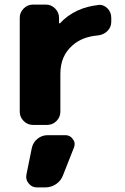

<svg xmlns="http://www.w3.org/2000/svg" viewBox="-20 -567 546 840"><path d="M266.6 24.4Q287.1 24.4 298.8 42Q306.6 51.8 306.6 63.5Q306.6 70.3 303.7 78.1L255.9 199.2Q247.1 223.6 225.6 238.3Q204.1 252.9 177.7 252.9H141.6Q119.1 252.9 105.5 235.4Q94.7 222.7 94.7 207Q94.7 202.1 95.7 196.3L119.1 81.1Q124 56.6 143.6 40.5Q163.1 24.4 188.5 24.4ZM66.4 -489.3Q66.4 -512.7 83.5 -529.8Q100.6 -546.9 124 -546.9H180.7Q204.1 -546.9 221.2 -529.8Q238.3 -512.7 238.3 -489.3V-466.8Q238.3 -465.8 240.2 -464.8Q242.2 -463.9 243.2 -465.8Q273.4 -499 318.4 -520.5Q361.3 -540 409.2 -544.9Q412.1 -545.9 415 -545.9Q434.6 -545.9 450.2 -530.3Q466.8 -513.7 466.8 -489.3V-471.7Q466.8 -448.2 450.2 -431.6Q433.6 -415 409.2 -412.1Q338.9 -406.2 296.9 -368.2Q244.1 -322.3 244.1 -244.1V-78.1Q244.1 -54.7 227.1 -37.6Q210 -20.5 186.5 -20.5H124Q100.6 -20.5 83.5 -37.6Q66.4 -54.7 66.4 -78.1Z"/></svg>

Font: Gen Jyuu Gothic Heavy
Style: Bold
Weight: 900
Designer: [Source Han Sans]
Ryoko NISHIZUKA  (kana & ideographs); Paul D. Hunt (Latin, Greek & Cyrillic); Wenlong ZHANG  (bopomofo
Version: Version 1.002.20150607